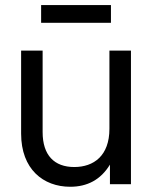

<svg xmlns="http://www.w3.org/2000/svg" viewBox="-20 -711 587 741"><path d="M251 9.8C316.4 9.8 368.7 -17.1 404.3 -75.7V0H485.4V-515.6H402.3V-213.9C402.3 -109.9 341.8 -66.4 266.6 -66.4C189.5 -66.4 144.5 -111.8 144.5 -201.2V-515.6H61.5V-195.3C61.5 -58.1 147 9.8 251 9.8ZM408.2 -691.4H138.7V-623H408.2Z"/></svg>

Font: Raveo Display Display
Style: Regular
Weight: 400
Designer: Jakub Foglar, Rasmus Andersson (Inter)
Foundry: Jakubfoglar.com
Version: Version 1.100;Glyphs 3.2.3 (3260)